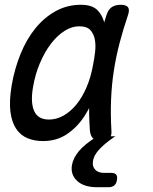

<svg xmlns="http://www.w3.org/2000/svg" viewBox="-20 -580 640 803"><path d="M445 143Q460 143 466 150.5Q472 158 469 173Q467 188 458 195.5Q449 203 434 203H386Q331 203 302.5 176.5Q274 150 281 110Q286 81 310 52Q334 23 387 -10H462L449 -1Q410 27 391 49.5Q372 72 369 93Q365 115 377.5 129Q390 143 415 143ZM160 10Q124 10 95 -2Q66 -14 47.5 -41.5Q29 -69 23.5 -113.5Q18 -158 29 -224Q41 -293 66 -354.5Q91 -416 128 -461.5Q165 -507 213 -533.5Q261 -560 319 -560Q367 -560 389.5 -535.5Q412 -511 419 -473.5Q426 -436 421 -391.5Q416 -347 409 -308Q400 -253 381.5 -196.5Q363 -140 333 -94Q303 -48 260 -19Q217 10 160 10ZM185 -80Q216 -80 245.5 -96.5Q275 -113 299.5 -143Q324 -173 342 -215Q360 -257 369 -308Q374 -332 377.5 -360.5Q381 -389 377 -413Q373 -437 358.5 -453.5Q344 -470 311 -470Q280 -470 249.5 -450.5Q219 -431 193 -397Q167 -363 147 -316Q127 -269 118 -215Q107 -151 123 -115.5Q139 -80 185 -80ZM425 -516Q433 -541 448 -550.5Q463 -560 484 -560Q508 -560 515.5 -549.5Q523 -539 515 -516Q495 -457 480 -399.5Q465 -342 456 -283.5Q447 -225 444.5 -163.5Q442 -102 446 -34Q448 -12 437.5 -1Q427 10 404 10Q381 10 369.5 -1Q358 -12 356 -34Q351 -102 353.5 -163.5Q356 -225 365.5 -283.5Q375 -342 390.5 -399.5Q406 -457 425 -516Z"/></svg>

Font: Maple Mono
Style: Italic
Weight: 400
Italic angle: -10°
Monospace: yes
Designer: subframe7536
Version: Version 7.300